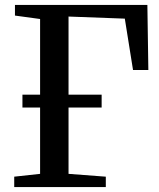

<svg xmlns="http://www.w3.org/2000/svg" viewBox="-20 -763 649 783"><path d="M38 0V-42.5L143.5 -54V-685.5L41 -699.5V-743H581L585 -477.5H522.5L489 -687L259.5 -695.5V-54L411.5 -42.5V0ZM71.5 -324.5V-377H394.5V-324.5Z"/></svg>

Font: Merriweather 48pt Medium
Style: Regular
Weight: 500
Version: Version 2.100